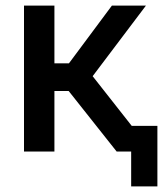

<svg xmlns="http://www.w3.org/2000/svg" viewBox="-20 -543 595 688"><path d="M452 -92H544V125H450V0H398L226 -217H175V0H66V-523H175V-316H227L381 -523H503L312 -270Z"/></svg>

Font: Raleway-v4020 SemiBold
Style: Regular
Weight: 600
Designer: Matt McInerney, Pablo Impallari, Rodrigo Fuenzalida
Foundry: Matt McInerney, Pablo Impallari, Rodrigo Fuenzalida
Version: Version 4.020;PS 004.020;hotconv 1.0.88;makeotf.lib2.5.64775